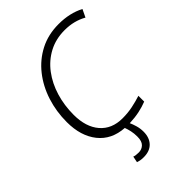

<svg xmlns="http://www.w3.org/2000/svg" viewBox="-268 -838 1170 1170"><g transform="rotate(-45 316.5 -253.5)"><path d="M259 217Q241 217 228.5 214.5Q216 212 208 209L216 169Q223 172 233 173.5Q243 175 258 175Q284 175 302 157.5Q320 140 320 101Q320 73 315 50.5Q310 28 303 9Q196 2 137 -72Q78 -146 78 -266Q78 -357 104.5 -439.5Q131 -522 181.5 -586Q232 -650 303.5 -687Q375 -724 465 -724Q561 -724 633 -686L609 -636Q577 -654 541.5 -663Q506 -672 465 -672Q389 -672 328.5 -640Q268 -608 225.5 -551.5Q183 -495 161 -422Q139 -349 139 -268Q139 -163 191 -102.5Q243 -42 335 -42Q381 -42 422 -50.5Q463 -59 500 -71V-21Q467 -8 429.5 0Q392 8 345 10Q353 27 360.5 52.5Q368 78 368 106Q368 157 339.5 187Q311 217 259 217Z"/></g></svg>

Font: Noto Sans Light
Style: Italic
Weight: 300
Italic angle: -12°
Designer: Monotype Design Team
Foundry: Monotype Imaging Inc.
Version: Version 2.013; ttfautohint (v1.8.4.7-5d5b)